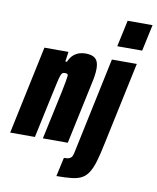

<svg xmlns="http://www.w3.org/2000/svg" viewBox="-118 -819 891 1093"><g transform="rotate(10 328.0 -272.5)"><path d="M-18 0 90 -510H229L221 -453H230Q243 -482 260 -495.5Q277 -509 294.5 -513.5Q312 -518 325 -518Q354 -518 371 -510Q388 -502 395.5 -485.5Q403 -469 403 -442Q403 -424 399.5 -400.5Q396 -377 389 -347L315 0H171L230 -274Q239 -317 243 -340.5Q247 -364 248 -374Q248 -381 246 -383.5Q244 -386 240.5 -387Q237 -388 231 -388Q222 -388 217 -385Q212 -382 207 -369.5Q202 -357 196 -329.5Q190 -302 179 -252L125 0ZM497 -590 530 -743H674L641 -590ZM284 198 308 89Q331 89 341.5 83.5Q352 78 356.5 67Q361 56 364 39L480 -510H624L523 -35Q510 29 497.5 71.5Q485 114 469 139.5Q453 165 430 177.5Q407 190 371.5 194Q336 198 284 198Z"/></g></svg>

Font: Saira Condensed Black
Style: Italic
Weight: 900
Width: 3
Italic angle: -12°
Designer: Hector Gatti with collaboration of the Omnibus-Type team
Foundry: Omnibus-Type
Version: Version 1.101